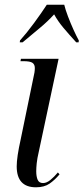

<svg xmlns="http://www.w3.org/2000/svg" viewBox="-20 -786 355 816"><path d="M133 10Q51 10 51 -79Q51 -118 68 -194L122 -456Q128 -479 128 -497Q128 -512 118 -519Q108 -526 79 -526H67L69 -536H229L145 -142Q138 -112 136 -92Q134 -72 134 -58Q134 -36 140 -22Q146 -8 163 -8Q178 -8 194 -21Q210 -34 226 -53L233 -45Q213 -21 190.5 -5.5Q168 10 133 10ZM65 -614Q93 -645 125 -688.5Q157 -732 179 -766H253Q258 -745 269 -716Q280 -687 292.5 -659.5Q305 -632 315 -614L314 -606H304Q272 -641 249 -668.5Q226 -696 210 -725Q183 -695 148.5 -666.5Q114 -638 76 -606H64Z"/></svg>

Font: Noto Serif Display ExtraCondensed
Style: Italic
Weight: 400
Width: 2
Italic angle: -12°
Designer: Monotype Design Team
Foundry: Monotype Imaging Inc.
Version: Version 2.009